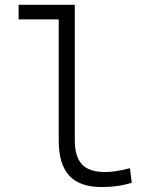

<svg xmlns="http://www.w3.org/2000/svg" viewBox="-20 -752 626 782"><path d="M393.1 9.8Q304.7 9.8 262 -36.6Q219.2 -83 219.2 -179.2V-672.9H55.7V-732.4H284.7V-180.7Q284.7 -114.7 313.5 -83Q342.3 -51.3 409.2 -51.3Q448.7 -51.3 509.3 -66.9L516.6 -7.3Q484.9 2 455.6 5.9Q426.3 9.8 393.1 9.8Z"/></svg>

Font: Cascadia Mono PL Light
Style: Regular
Weight: 300
Monospace: yes
Designer: Aaron Bell
Foundry: Saja Typeworks
Version: Version 2404.023; ttfautohint (v1.8.4)